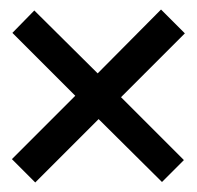

<svg xmlns="http://www.w3.org/2000/svg" viewBox="-20 -590 413 403"><path d="M366 -254 320 -208 187 -340 54 -207 5 -256 138 -389 6 -521 52 -568 185 -436 318 -570 368 -520 234 -386Z"/></svg>

Font: Kelly Slab
Style: Regular
Weight: 400
Designer: Denis Masharov
Foundry: Denis Masharov
Version: Version 1.001